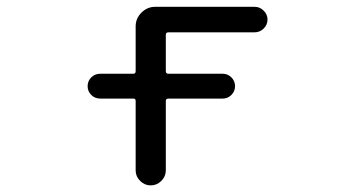

<svg xmlns="http://www.w3.org/2000/svg" viewBox="-20 -567 1040 566"><path d="M275.4 -276.4Q259.8 -276.4 249 -287.1Q238.3 -297.9 238.3 -313Q238.3 -328.1 249 -338.9Q259.8 -349.6 275.4 -349.6H373Q379.9 -349.6 379.9 -357.4V-489.3Q379.9 -512.7 397 -529.8Q414.1 -546.9 437.5 -546.9H730.5Q746.1 -546.9 757.3 -535.6Q768.6 -524.4 768.6 -509.3Q768.6 -494.1 757.3 -482.9Q746.1 -471.7 730.5 -471.7H476.6Q468.8 -471.7 468.8 -464.8V-357.4Q468.8 -349.6 476.6 -349.6H636.7Q651.4 -349.6 662.1 -338.9Q672.9 -328.1 672.9 -313Q672.9 -297.9 662.1 -287.1Q651.4 -276.4 636.7 -276.4H476.6Q468.8 -276.4 468.8 -269.5V-64.5Q468.8 -46.9 455.6 -33.7Q442.4 -20.5 424.3 -20.5Q406.2 -20.5 393.1 -33.7Q379.9 -46.9 379.9 -64.5V-269.5Q379.9 -276.4 373 -276.4Z"/></svg>

Font: Rounded Mgen+ 1mn regular
Style: Regular
Weight: 400
Designer: [Source Han Sans]
Ryoko NISHIZUKA  (kana & ideographs); Paul D. Hunt (Latin, Greek & Cyrillic); Wenlong ZHANG  (bopomofo
Version: Version 1.059.20150602